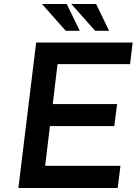

<svg xmlns="http://www.w3.org/2000/svg" viewBox="-20 -941 699 961"><path d="M161 -728H644L631 -620H268L244 -420H566L552 -310H230L206 -111H583L569 0H72ZM314 -921 379 -787H309L190 -921ZM461 -921 526 -787H456L337 -921Z"/></svg>

Font: Josefin Sans Thin SemiBold
Style: Italic
Weight: 600
Italic angle: -7°
Version: Version 2.000